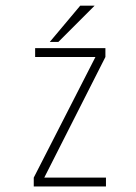

<svg xmlns="http://www.w3.org/2000/svg" viewBox="-20 -674 490 694"><path d="M140 -32H363V0H102V-32L325 -468H107V-500H361V-468ZM160 -522.5 270 -653.5H322L191 -522.5Z"/></svg>

Font: League Mono Thin Condensed
Style: Regular
Weight: 100
Width: 1
Designer: Tyler Finck
Foundry: The League of Moveable Type / Tyler Finck
Version: Version 2.300;RELEASE